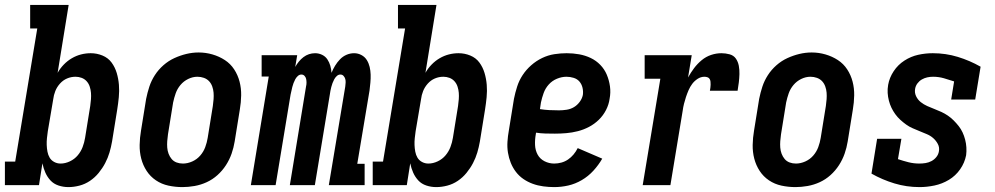

<svg xmlns="http://www.w3.org/2000/svg" viewBox="-39 -755 4059 783"><path d="M240 8Q219 8 199.5 1.5Q180 -5 167 -19Q154 -33 146 -51Q138 -69 134 -89L120 0H-19V-96H23L113 -639H84V-735H241L196 -458Q206 -476 221 -491.5Q236 -507 254 -517.5Q272 -528 291.5 -533Q311 -538 331 -538Q356 -538 379 -528.5Q402 -519 416 -500Q430 -481 437 -457.5Q444 -434 446 -409Q448 -384 445.5 -358.5Q443 -333 439 -308L418 -178Q414 -155 407.5 -133Q401 -111 390 -90Q379 -69 363.5 -50Q348 -31 328 -17.5Q308 -4 285 2Q262 8 240 8ZM208 -88Q227 -88 246 -97Q265 -106 278 -121.5Q291 -137 298 -155.5Q305 -174 308 -193L329 -323Q331 -337 332 -350.5Q333 -364 332 -376.5Q331 -389 327 -401.5Q323 -414 314.5 -423.5Q306 -433 294 -437.5Q282 -442 269 -442Q251 -442 234.5 -435Q218 -428 205.5 -414Q193 -400 186.5 -383.5Q180 -367 178 -350L156 -220Q154 -206 152.5 -192Q151 -178 151.5 -164Q152 -150 154.5 -136.5Q157 -123 163.5 -112Q170 -101 182 -94.5Q194 -88 208 -88Z M705 8Q676 8 648 2Q620 -4 597 -19.5Q574 -35 559 -58Q544 -81 537 -108Q530 -135 530.5 -164Q531 -193 536 -222L557 -352Q562 -377 570 -401.5Q578 -426 592.5 -448.5Q607 -471 627.5 -489Q648 -507 672 -518Q696 -529 721 -535Q746 -541 771 -541Q800 -541 827.5 -533Q855 -525 878 -510Q901 -495 916 -472Q931 -449 938 -422Q945 -395 944.5 -366Q944 -337 939 -308L918 -178Q914 -153 905.5 -128.5Q897 -104 882.5 -81.5Q868 -59 848 -41Q828 -23 804 -12Q780 -1 754.5 3.5Q729 8 705 8ZM707 -88Q726 -88 745 -96.5Q764 -105 777.5 -120.5Q791 -136 798 -155Q805 -174 808 -193L829 -323Q831 -337 832 -350.5Q833 -364 832 -377Q831 -390 826.5 -402.5Q822 -415 813.5 -424Q805 -433 792.5 -437.5Q780 -442 766 -442Q747 -442 728.5 -433Q710 -424 697 -408.5Q684 -393 677.5 -374.5Q671 -356 667 -337L646 -207Q644 -193 643 -179.5Q642 -166 643 -153Q644 -140 648.5 -128Q653 -116 661 -106.5Q669 -97 681 -92.5Q693 -88 707 -88Z M984 0 1057 -443H1028V-530H1173L1165 -482Q1171 -493 1179.5 -503.5Q1188 -514 1198.5 -522Q1209 -530 1221 -534Q1233 -538 1246 -538Q1246 -538 1246 -538Q1246 -538 1246 -538Q1261 -538 1274.5 -531.5Q1288 -525 1296 -513Q1304 -501 1308 -487Q1312 -473 1313 -458Q1319 -473 1327.5 -487Q1336 -501 1347.5 -513Q1359 -525 1374 -531.5Q1389 -538 1405 -538Q1405 -538 1405 -538Q1405 -538 1405 -538Q1421 -538 1435 -530.5Q1449 -523 1457 -510Q1465 -497 1468.5 -482Q1472 -467 1472.5 -451Q1473 -435 1471.5 -418.5Q1470 -402 1468 -386L1418 -87H1448V0H1302L1369 -402Q1370 -410 1370.5 -418Q1371 -426 1369 -433Q1367 -440 1362 -445.5Q1357 -451 1349 -451Q1341 -451 1334.5 -445Q1328 -439 1324 -431.5Q1320 -424 1317 -416Q1314 -408 1312 -400Q1310 -392 1308.5 -384.5Q1307 -377 1306 -369L1245 0H1143L1209 -402Q1211 -410 1211 -418Q1211 -426 1209.5 -433Q1208 -440 1203 -445.5Q1198 -451 1190 -451Q1182 -451 1175.5 -445Q1169 -439 1165 -431.5Q1161 -424 1158 -416Q1155 -408 1153 -400Q1151 -392 1149.5 -384.5Q1148 -377 1146 -369L1085 0Z M1740 8Q1719 8 1699.5 1.5Q1680 -5 1667 -19Q1654 -33 1646 -51Q1638 -69 1634 -89L1620 0H1481V-96H1523L1613 -639H1584V-735H1741L1696 -458Q1706 -476 1721 -491.5Q1736 -507 1754 -517.5Q1772 -528 1791.5 -533Q1811 -538 1831 -538Q1856 -538 1879 -528.5Q1902 -519 1916 -500Q1930 -481 1937 -457.5Q1944 -434 1946 -409Q1948 -384 1945.5 -358.5Q1943 -333 1939 -308L1918 -178Q1914 -155 1907.5 -133Q1901 -111 1890 -90Q1879 -69 1863.5 -50Q1848 -31 1828 -17.5Q1808 -4 1785 2Q1762 8 1740 8ZM1708 -88Q1727 -88 1746 -97Q1765 -106 1778 -121.5Q1791 -137 1798 -155.5Q1805 -174 1808 -193L1829 -323Q1831 -337 1832 -350.5Q1833 -364 1832 -376.5Q1831 -389 1827 -401.5Q1823 -414 1814.5 -423.5Q1806 -433 1794 -437.5Q1782 -442 1769 -442Q1751 -442 1734.5 -435Q1718 -428 1705.5 -414Q1693 -400 1686.5 -383.5Q1680 -367 1678 -350L1656 -220Q1654 -206 1652.5 -192Q1651 -178 1651.5 -164Q1652 -150 1654.5 -136.5Q1657 -123 1663.5 -112Q1670 -101 1682 -94.5Q1694 -88 1708 -88Z M2221 8Q2199 8 2176.5 5Q2154 2 2133.5 -5.5Q2113 -13 2095.5 -25Q2078 -37 2065 -54Q2052 -71 2044 -91Q2036 -111 2032.5 -132.5Q2029 -154 2030.5 -177Q2032 -200 2036 -222L2057 -352Q2062 -377 2070 -402Q2078 -427 2092.5 -449Q2107 -471 2127.5 -489Q2148 -507 2172 -518.5Q2196 -530 2221.5 -534Q2247 -538 2272 -538Q2298 -538 2323 -533.5Q2348 -529 2370 -518.5Q2392 -508 2409 -490.5Q2426 -473 2435.5 -450.5Q2445 -428 2448.5 -403Q2452 -378 2447 -352Q2444 -329 2432.5 -306.5Q2421 -284 2403 -266.5Q2385 -249 2363 -237.5Q2341 -226 2317.5 -220Q2294 -214 2270.5 -212Q2247 -210 2224 -210Q2204 -210 2185 -210.5Q2166 -211 2147 -214L2146 -207Q2142 -185 2143 -163.5Q2144 -142 2153.5 -124.5Q2163 -107 2181.5 -97.5Q2200 -88 2221 -88Q2236 -88 2250.5 -92Q2265 -96 2277.5 -104.5Q2290 -113 2300 -125Q2310 -137 2317 -151L2417 -108Q2402 -82 2381 -59Q2360 -36 2333.5 -20.5Q2307 -5 2278.5 1.5Q2250 8 2221 8ZM2241 -305Q2256 -305 2272 -307.5Q2288 -310 2301.5 -318Q2315 -326 2325 -339.5Q2335 -353 2338 -368Q2340 -383 2336.5 -397.5Q2333 -412 2324 -422.5Q2315 -433 2300.5 -437.5Q2286 -442 2271 -442Q2252 -442 2232.5 -434Q2213 -426 2199 -410.5Q2185 -395 2178 -375.5Q2171 -356 2167 -337L2163 -310Q2182 -307 2201.5 -306Q2221 -305 2241 -305Z M2582 0 2654 -434H2590V-530H2782L2767 -439Q2778 -459 2791.5 -477Q2805 -495 2822.5 -509.5Q2840 -524 2861 -531Q2882 -538 2903 -538Q2920 -538 2936.5 -533.5Q2953 -529 2962 -516Q2971 -503 2974 -486.5Q2977 -470 2976.5 -453Q2976 -436 2974 -419Q2972 -402 2969 -385H2856Q2857 -391 2858 -397Q2859 -403 2859 -409.5Q2859 -416 2858.5 -422Q2858 -428 2855 -433Q2852 -438 2846 -440Q2840 -442 2834 -442Q2819 -442 2806 -433.5Q2793 -425 2784 -413Q2775 -401 2769 -387Q2763 -373 2758.5 -359.5Q2754 -346 2750.5 -332Q2747 -318 2745 -303L2695 0Z M3205 8Q3176 8 3148 2Q3120 -4 3097 -19.5Q3074 -35 3059 -58Q3044 -81 3037 -108Q3030 -135 3030.5 -164Q3031 -193 3036 -222L3057 -352Q3062 -377 3070 -401.5Q3078 -426 3092.5 -448.5Q3107 -471 3127.5 -489Q3148 -507 3172 -518Q3196 -529 3221 -535Q3246 -541 3271 -541Q3300 -541 3327.5 -533Q3355 -525 3378 -510Q3401 -495 3416 -472Q3431 -449 3438 -422Q3445 -395 3444.5 -366Q3444 -337 3439 -308L3418 -178Q3414 -153 3405.5 -128.5Q3397 -104 3382.5 -81.5Q3368 -59 3348 -41Q3328 -23 3304 -12Q3280 -1 3254.5 3.5Q3229 8 3205 8ZM3207 -88Q3226 -88 3245 -96.5Q3264 -105 3277.5 -120.5Q3291 -136 3298 -155Q3305 -174 3308 -193L3329 -323Q3331 -337 3332 -350.5Q3333 -364 3332 -377Q3331 -390 3326.5 -402.5Q3322 -415 3313.5 -424Q3305 -433 3292.5 -437.5Q3280 -442 3266 -442Q3247 -442 3228.5 -433Q3210 -424 3197 -408.5Q3184 -393 3177.5 -374.5Q3171 -356 3167 -337L3146 -207Q3144 -193 3143 -179.5Q3142 -166 3143 -153Q3144 -140 3148.5 -128Q3153 -116 3161 -106.5Q3169 -97 3181 -92.5Q3193 -88 3207 -88Z M3711 8Q3658 8 3608.5 -7Q3559 -22 3515 -47L3538 -189H3637L3623 -106Q3644 -99 3665.5 -93.5Q3687 -88 3710 -88Q3723 -88 3735.5 -90Q3748 -92 3759.5 -98Q3771 -104 3779.5 -114.5Q3788 -125 3790 -138Q3793 -154 3785.5 -168Q3778 -182 3766.5 -192Q3755 -202 3740.5 -208Q3726 -214 3711.5 -220Q3697 -226 3683 -232Q3669 -238 3656.5 -247Q3644 -256 3632.5 -266.5Q3621 -277 3612 -289.5Q3603 -302 3596.5 -315.5Q3590 -329 3586 -344.5Q3582 -360 3581 -376Q3580 -392 3583 -409Q3588 -438 3605.5 -464.5Q3623 -491 3649.5 -508Q3676 -525 3705.5 -531.5Q3735 -538 3765 -538Q3818 -538 3867 -523Q3916 -508 3960 -483L3938 -349H3840L3852 -423Q3831 -430 3810 -436Q3789 -442 3766 -442Q3754 -442 3742.5 -439.5Q3731 -437 3720.5 -431Q3710 -425 3702.5 -415Q3695 -405 3693 -393Q3690 -377 3697 -362.5Q3704 -348 3716 -338.5Q3728 -329 3742.5 -322.5Q3757 -316 3771.5 -310.5Q3786 -305 3800 -298.5Q3814 -292 3826.5 -283.5Q3839 -275 3850 -264Q3861 -253 3870.5 -241Q3880 -229 3886.5 -215Q3893 -201 3897 -185.5Q3901 -170 3902 -154Q3903 -138 3901 -122Q3895 -91 3876.5 -64.5Q3858 -38 3830.5 -21.5Q3803 -5 3772 1.5Q3741 8 3711 8Z"/></svg>

Font: Iosevka Slab
Style: Bold Italic
Weight: 700
Italic angle: -9°
Monospace: yes
Designer: Belleve Invis
Foundry: Belleve Invis
Version: Version 11.1.0; ttfautohint (v1.8.3)